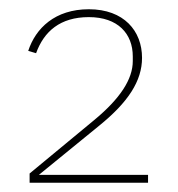

<svg xmlns="http://www.w3.org/2000/svg" viewBox="-20 -724 385 415"><path d="M300 -346H64L194 -452C257 -503 287 -549 287 -599C287 -657 248 -704 172 -704C99 -704 57 -663 41 -614L58 -609C75 -656 110 -687 172 -687C235 -687 267 -651 267 -602V-592C267 -553 240 -511 183 -464L44 -349V-329H300Z"/></svg>

Font: IBM Plex Sans Thai Looped Thin
Style: Regular
Weight: 100
Designer: Mike Abbink, Paul van der Laan, Pieter van Rosmalen, Ben Mitchell, Mark Frömberg
Foundry: Bold Monday
Version: Version 1.1